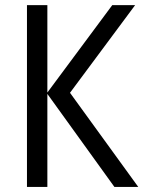

<svg xmlns="http://www.w3.org/2000/svg" viewBox="-20 -734 563 754"><path d="M522.9 0H429.2L166 -365.2V0H85.9V-713.9H166V-370.6L420.9 -713.9H510.7L254.9 -369.6Z"/></svg>

Font: Open Sans SemiCondensed
Style: Regular
Weight: 400
Width: 4
Designer: Monotype Design Team
Foundry: Monotype Imaging Inc.
Version: Version 3.000